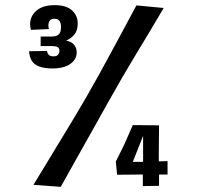

<svg xmlns="http://www.w3.org/2000/svg" viewBox="-20 -722 765 746"><path d="M110 -4Q136 -46 161.5 -88.5Q187 -131 213 -173.5Q239 -216 264.5 -258.5Q290 -301 315 -344Q341 -389 365.5 -433.5Q390 -478 414 -522.5Q438 -567 462 -611.5Q486 -656 510 -701L616 -691Q590 -646 563 -601.5Q536 -557 509.5 -513Q483 -469 457 -424.5Q431 -380 406 -335Q375 -279 343 -222.5Q311 -166 279.5 -109.5Q248 -53 216 4ZM183 -456Q152 -456 131.5 -464Q111 -472 102.5 -487.5Q94 -503 93 -523L163 -524Q163 -517 168.5 -510Q174 -503 188 -503Q201 -503 206 -510Q211 -517 211 -525Q211 -535 204 -539Q197 -543 181 -543Q177 -543 169.5 -543Q162 -543 154 -543Q146 -543 138 -543V-580Q151 -580 161 -580Q171 -580 180 -580Q191 -580 199.5 -583Q208 -586 212.5 -594Q217 -602 217 -619Q217 -631 211.5 -640Q206 -649 192 -649Q178 -649 173 -641.5Q168 -634 168 -623Q168 -620 168.5 -616.5Q169 -613 170 -609L100 -606Q99 -611 98 -616.5Q97 -622 97 -627Q97 -660 122 -681Q147 -702 192 -702Q238 -702 260 -681.5Q282 -661 282 -631Q282 -604 269.5 -588.5Q257 -573 237 -564Q256 -561 267 -549Q278 -537 278 -518Q278 -491 253 -473.5Q228 -456 183 -456ZM535 1V-44L435 -43L430 -94L463 -161Q471 -180 480 -199.5Q489 -219 496 -236L598 -235Q598 -219 597.5 -189Q597 -159 597 -127V-95L631 -96V-44H598V0ZM496 -93H536V-194Z"/></svg>

Font: Truculenta
Style: Bold
Weight: 700
Designer: Ivan Castro, Eva Sanz & Omnibus-Type Team
Foundry: Omnibus-Type
Version: Version 1.002